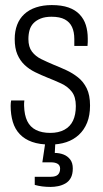

<svg xmlns="http://www.w3.org/2000/svg" viewBox="-20 -558 406 757"><path d="M178 12Q136 12 106.5 1.5Q77 -9 58 -29Q39 -49 30.5 -77.5Q22 -106 22 -141Q22 -147 22.5 -152.5Q23 -158 24 -162H76Q75 -156 75 -151Q75 -146 75 -141Q76 -104 87.5 -80.5Q99 -57 122 -45.5Q145 -34 178 -34Q211 -34 234 -46.5Q257 -59 268 -82.5Q279 -106 279 -140Q279 -176 263 -196.5Q247 -217 221 -229Q195 -241 167 -252Q142 -262 118.5 -273.5Q95 -285 77 -302Q59 -319 48.5 -343.5Q38 -368 38 -404Q38 -435 47.5 -460Q57 -485 76 -502.5Q95 -520 122.5 -529Q150 -538 184 -538Q223 -538 250 -528.5Q277 -519 294 -501Q311 -483 318.5 -459Q326 -435 326 -406Q326 -400 326 -392.5Q326 -385 325 -377H273V-404Q273 -432 264 -451.5Q255 -471 235.5 -481.5Q216 -492 183 -492Q158 -492 140.5 -485Q123 -478 112 -466.5Q101 -455 96.5 -439Q92 -423 92 -404Q92 -373 106 -354.5Q120 -336 142.5 -325Q165 -314 191 -303Q216 -293 241 -281.5Q266 -270 287.5 -253Q309 -236 322 -209.5Q335 -183 335 -142Q335 -103 323.5 -74.5Q312 -46 291 -26.5Q270 -7 241.5 2.5Q213 12 178 12ZM180 179Q162 179 146.5 177Q131 175 117 171V139H180Q200 139 208.5 130.5Q217 122 217 107Q217 94 207.5 88Q198 82 181 82H147L161 -12H199L196 45Q214 45 230 51Q246 57 256.5 70.5Q267 84 267 106Q267 129 259 143.5Q251 158 237.5 165.5Q224 173 209 176Q194 179 180 179Z"/></svg>

Font: Archivo Condensed ExtraLight
Style: Regular
Weight: 250
Width: 3
Designer: Hector Gatti
Foundry: Omnibus-Type
Version: Version 2.001